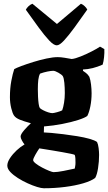

<svg xmlns="http://www.w3.org/2000/svg" viewBox="-20 -805 577 1025"><path d="M214 200Q201 200 178 193Q155 186 127.5 173.5Q100 161 75.5 145.5Q51 130 35 113Q19 96 19 79Q19 61 33.5 39Q48 17 69 -2.5Q90 -22 111 -34Q104 -42 97 -55Q90 -68 90 -76Q90 -88 109 -110Q128 -132 145 -147Q108 -157 86 -166Q64 -175 55 -188Q47 -199 40 -227.5Q33 -256 33 -286Q33 -334 40.5 -373.5Q48 -413 56 -436Q66 -442 94 -452.5Q122 -463 157.5 -474Q193 -485 228 -492.5Q263 -500 288 -500Q305 -500 325.5 -496.5Q346 -493 363 -490Q382 -492 411.5 -504Q441 -516 469.5 -530.5Q498 -545 514 -556L537 -543Q538 -523 535.5 -499.5Q533 -476 528 -460Q501 -448 475 -441.5Q449 -435 423 -434V-427Q429 -423 439 -415.5Q449 -408 457 -395Q463 -379 466 -354Q469 -329 469 -307Q469 -271 462.5 -238Q456 -205 446 -186Q433 -176 397.5 -164.5Q362 -153 313.5 -143.5Q265 -134 215 -130L214 -98Q225 -98 253.5 -95.5Q282 -93 318.5 -88.5Q355 -84 392 -78Q429 -72 457.5 -64Q486 -56 498 -47Q504 -35 506.5 -14.5Q509 6 509 22Q509 57 503.5 92.5Q498 128 488 145Q467 161 424.5 173.5Q382 186 327 193Q272 200 214 200ZM259 -201Q266 -201 284.5 -206Q303 -211 312 -216Q318 -232 322 -257Q326 -282 326 -308Q326 -337 323.5 -363Q321 -389 315 -399Q309 -407 291.5 -417Q274 -427 264 -427Q253 -427 233 -423Q213 -419 194 -412Q187 -400 184.5 -379Q182 -358 182 -329Q182 -310 183 -288.5Q184 -267 186.5 -250Q189 -233 193 -228Q198 -223 210.5 -216.5Q223 -210 237 -205.5Q251 -201 259 -201ZM266 114Q286 114 319 107.5Q352 101 379 95Q380 89 381.5 81.5Q383 74 383 64Q383 54 382.5 42Q382 30 379 22Q377 20 358.5 16Q340 12 314 7.5Q288 3 261.5 -1.5Q235 -6 215 -9Q195 -12 190 -13Q179 3 168 22.5Q157 42 157 50Q157 57 171 68Q185 79 205 89.5Q225 100 242.5 107Q260 114 266 114ZM283 -563Q267 -563 242.5 -589Q218 -615 186.5 -658Q155 -701 118 -753Q122 -762 132 -771.5Q142 -781 153 -785L284 -677L412 -785Q423 -781 432.5 -771.5Q442 -762 446 -754Q409 -701 377.5 -658Q346 -615 322 -589Q298 -563 283 -563Z"/></svg>

Font: Texturina ExtraBold
Style: Regular
Weight: 800
Designer: Guillermo Torres Carreño
Foundry: Omnibus-Type
Version: Version 1.002; ttfautohint (v1.8.3)